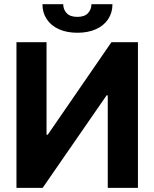

<svg xmlns="http://www.w3.org/2000/svg" viewBox="-20 -912 749 932"><path d="M205.9 -707V-258.1H211.8L520.8 -707H649.6V0H503.1V-449.1H497.4L187 0H59.9V-707ZM355.5 -753Q304.2 -753 266 -770.2Q227.8 -787.4 206.9 -819Q186 -850.5 186 -891.5H286.9Q286.9 -866 303.8 -848Q320.6 -830.1 355.5 -830.1Q390.2 -830.1 406.8 -847.8Q423.4 -865.4 424 -891.5H525.9Q525.9 -850.5 505 -819Q484.1 -787.4 445.6 -770.2Q407.2 -753 355.5 -753Z"/></svg>

Font: Pretendard GOV Variable
Style: Regular
Weight: 400
Designer: Base glyphs from Inter by Rasmus Andersson; Hangul glyphs from Noto Sans CJK(Source Han Sans) by Jang Soo-young and Kang
Foundry: Kil Hyung-jin
Version: Version 1.307;Glyphs 3.2 (3192)